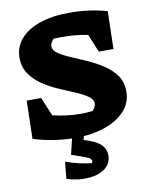

<svg xmlns="http://www.w3.org/2000/svg" viewBox="-97 -740 827 1053"><g transform="rotate(-10 316.0 -213.5)"><path d="M275 13Q219 13 159.5 4Q100 -5 44 -23L49 -235H130L173 -131Q211 -122 250 -117Q289 -112 328 -112Q363 -112 395 -116Q402 -123 408 -134Q414 -145 414 -156Q414 -178 388 -196Q362 -214 320.5 -231.5Q279 -249 232.5 -269Q186 -289 145 -316.5Q104 -344 77.5 -382Q51 -420 51 -472Q51 -533 89.5 -577Q128 -621 198 -645Q268 -669 363 -669Q417 -669 470 -662Q523 -655 572 -641L567 -431H485L444 -531Q374 -545 297 -545Q276 -545 254 -544Q234 -524 234 -505Q234 -482 260 -464Q286 -446 327.5 -428.5Q369 -411 415 -390.5Q461 -370 502.5 -343Q544 -316 570 -279Q596 -242 596 -190Q596 -128 555 -82.5Q514 -37 442 -12Q370 13 275 13ZM265 -17H331L319 32Q382 50 410 75.5Q438 101 438 138Q438 182 404 209Q370 236 313 241Q256 246 189 226L198 131Q233 144 269 152.5Q305 161 342 165Q346 160 346 154Q346 147 339 140.5Q332 134 308.5 125Q285 116 237 100Z"/></g></svg>

Font: Piazzolla ExtraBold
Style: Regular
Weight: 800
Designer: Juan Pablo del Peral
Foundry: Huerta Tipografica
Version: Version 1.330